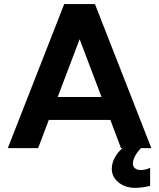

<svg xmlns="http://www.w3.org/2000/svg" viewBox="-20 -722 776 936"><path d="M18.1 0 293 -702.1H442.9L717.8 0H667Q627.9 42.5 627.9 76.2Q627.9 90.3 638.4 98.6Q648.9 106.9 666 106.9Q689.5 106.9 711.9 96.2V184.1Q671.9 193.8 639.2 193.8Q590.3 193.8 557.6 167Q524.9 140.1 524.9 101.1Q524.9 73.2 539.8 45.9Q554.7 18.6 578.1 0H569.8L518.1 -137.2H217.8L166 0ZM261.2 -249H475.1L368.2 -530.8Z"/></svg>

Font: LT Superior
Style: Bold
Weight: 400
Designer: Daniel Lyons
Foundry: LyonsType
Version: Version 1.000